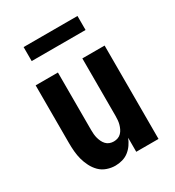

<svg xmlns="http://www.w3.org/2000/svg" viewBox="-173 -813 846 926"><g transform="rotate(-30 250.0 -350.5)"><path d="M198 8Q175 8 152 0Q129 -8 112.5 -24.5Q96 -41 85 -62.5Q74 -84 68 -106.5Q62 -129 60 -152.5Q58 -176 58 -200V-520H182V-200Q182 -188 183 -176.5Q184 -165 187 -154Q190 -143 195 -132.5Q200 -122 208 -113.5Q216 -105 227 -101Q238 -97 250 -97Q262 -97 273 -101Q284 -105 292 -113.5Q300 -122 305 -132.5Q310 -143 313 -154Q316 -165 317 -176.5Q318 -188 318 -200V-520H442V0H318V-78Q311 -60 299.5 -43.5Q288 -27 272.5 -15Q257 -3 237.5 2.5Q218 8 198 8ZM100 -631V-709H400V-631Z"/></g></svg>

Font: Iosevka SS04 Extrabold
Style: Regular
Weight: 800
Monospace: yes
Designer: Belleve Invis
Foundry: Belleve Invis
Version: Version 19.0.0; ttfautohint (v1.8.4)